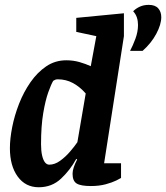

<svg xmlns="http://www.w3.org/2000/svg" viewBox="-20 -762 686 793"><path d="M139.9 11.4Q85.3 11.4 53.1 -32.8Q20.9 -77 20.9 -150Q20.9 -188.6 30.3 -236.6Q39.7 -284.6 58.6 -333.1Q77.5 -381.6 105.8 -422.3Q134.1 -463 170.9 -488Q207.8 -513 253.8 -513Q282.6 -513 308.7 -505.5Q334.8 -497.9 354.9 -488.6L377.8 -612.7L295 -630.3V-688.2L491.8 -707.2V-612.7L410 -87.7H479.9V-27Q477.1 -25 460.6 -16.7Q444 -8.4 416.9 -1Q389.7 6.4 355.4 6.4Q313.4 6.4 296.6 -4.1Q279.7 -14.6 279.7 -44.4Q279.7 -56.4 284.6 -71Q289.5 -85.6 298.7 -103.6L294.9 -105.6Q269.7 -59.4 231.9 -24Q194.2 11.4 139.9 11.4ZM183.4 -81.9Q206 -81.9 228 -97.7Q250.1 -113.5 269 -135.5Q287.9 -157.4 299.6 -174.7L334 -376Q309.6 -403.8 281.1 -419.1Q252.6 -434.4 218.9 -434.4Q212.4 -434.4 208 -432.6Q203.6 -430.8 199.8 -428.2Q191.4 -414.3 179.4 -380.9Q167.4 -347.5 158.5 -294.4Q149.5 -241.2 149.5 -166.3Q149.5 -138.4 154 -119.5Q158.4 -100.6 165.9 -91.2Q173.4 -81.9 183.4 -81.9ZM517.3 -552Q528.4 -572.9 539.2 -601.7Q550 -630.6 550 -658.9Q550 -675.2 545.5 -689.3Q541 -703.4 530 -715.6Q541.8 -727.4 558 -734.7Q574.2 -741.9 594.3 -741.9Q620.7 -741.9 633.4 -727.7Q646.1 -713.4 646.1 -691.1Q646.1 -661.1 625.6 -622.6Q605.1 -584 569.1 -552Z"/></svg>

Font: Faustina Light
Style: Italic
Weight: 300
Italic angle: -8°
Designer: Alfonso Garcia
Foundry: http://www.omnibus-type.com
Version: Version 1.200